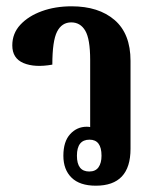

<svg xmlns="http://www.w3.org/2000/svg" viewBox="-20 -579 490 609"><path d="M284 10Q233 10 207 -15.5Q181 -41 181 -85Q181 -130 202.5 -153.5Q224 -177 255 -177Q261 -177 266 -176V-389Q266 -455 250.5 -481.5Q235 -508 206 -508Q176 -508 161 -478.5Q146 -449 146 -374Q90 -364 54.5 -379Q19 -394 19 -435Q19 -473 44.5 -500.5Q70 -528 112.5 -543.5Q155 -559 207 -559Q293 -559 343.5 -515.5Q394 -472 394 -386V-107Q394 10 284 10ZM263 -35Q283 -35 292.5 -48.5Q302 -62 302 -85Q302 -136 264 -136Q224 -136 224 -85Q224 -35 263 -35Z"/></svg>

Font: Noto Serif Thai ExtraCondensed
Style: Bold
Weight: 700
Width: 2
Designer: Monotype Design Team
Foundry: Monotype Imaging Inc.
Version: Version 2.002; ttfautohint (v1.8.4.7-5d5b)